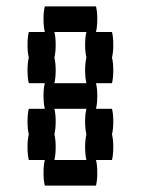

<svg xmlns="http://www.w3.org/2000/svg" viewBox="-20 -580 440 600"><path d="M330 -320H280Q284 -304 284 -280Q284 -257 280 -240H330Q334 -224 334 -200Q334 -177 330 -160Q334 -144 334 -120Q334 -97 330 -80H280Q284 -64 284 -40Q284 -17 280 0H120Q116 -17 116 -40Q116 -64 120 -80H70Q66 -97 66 -120Q66 -144 70 -160Q66 -177 66 -200Q66 -224 70 -240H120Q116 -257 116 -280Q116 -304 120 -320H70Q66 -337 66 -360Q66 -384 70 -400Q66 -417 66 -440Q66 -464 70 -480H120Q116 -497 116 -520Q116 -544 120 -560H280Q284 -544 284 -520Q284 -497 280 -480H330Q334 -464 334 -440Q334 -417 330 -400Q334 -384 334 -360Q334 -337 330 -320ZM246 -360Q246 -384 250 -400Q246 -417 246 -440Q246 -464 250 -480H150Q154 -464 154 -440Q154 -417 150 -400Q154 -384 154 -360Q154 -337 150 -320H250Q246 -337 246 -360ZM246 -200Q246 -224 250 -240H150Q154 -224 154 -200Q154 -177 150 -160Q154 -144 154 -120Q154 -97 150 -80H250Q246 -97 246 -120Q246 -144 250 -160Q246 -177 246 -200Z"/></svg>

Font: VT323
Style: Regular
Weight: 400
Monospace: yes
Designer: Peter Hull
Version: Version 2.000